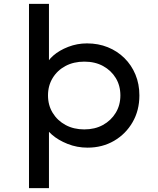

<svg xmlns="http://www.w3.org/2000/svg" viewBox="-20 -760 822 1000"><path d="M131 220V-740H235V-405L219 -414Q226 -443 257.5 -470.5Q289 -498 335.5 -516Q382 -534 433 -534Q492 -534 541.5 -514Q591 -494 628 -457.5Q665 -421 685.5 -371.5Q706 -322 706 -263Q706 -185 670.5 -123.5Q635 -62 574 -26.5Q513 9 436 9Q381 9 332 -10.5Q283 -30 250 -59Q217 -88 209 -117L235 -131V220ZM419 -86Q474 -86 516 -109Q558 -132 582.5 -172Q607 -212 607 -263Q607 -314 583 -353.5Q559 -393 517 -416Q475 -439 419 -439Q364 -439 321.5 -416.5Q279 -394 254.5 -354Q230 -314 230 -263Q230 -212 254.5 -172Q279 -132 321.5 -109Q364 -86 419 -86Z"/></svg>

Font: Lexend Exa
Style: Regular
Weight: 400
Designer: Bonnie Shaver-Troup, Thomas Jockin
Foundry: Lexend
Version: Version 1.007